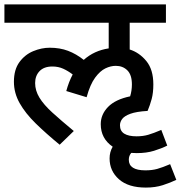

<svg xmlns="http://www.w3.org/2000/svg" viewBox="-20 -642 818 869"><path d="M205 -426Q251 -426 288 -412Q325 -398 359 -371Q406 -413 472 -423V-539H0V-622H731V-539H567V-418Q611 -404 642.5 -365.5Q674 -327 674 -260Q674 -222 666.5 -194Q659 -166 648 -140Q597 -137 570 -127Q543 -117 533 -103.5Q523 -90 523 -75Q523 -49 542.5 -37Q562 -25 598 -25Q627 -25 651 -32Q675 -39 710 -54L737 17Q711 30 677 40.5Q643 51 599 51Q586 51 574 50Q563 63 563 81Q563 129 638 129Q668 129 691.5 122.5Q715 116 750 101L778 172Q751 185 717 196Q683 207 640 207Q561 207 518.5 169.5Q476 132 476 75Q476 46 490 22Q436 -15 436 -80Q436 -124 469 -158Q502 -192 569 -206Q573 -219 575 -232.5Q577 -246 577 -260Q577 -303 556.5 -323.5Q536 -344 504 -344Q481 -344 457 -332.5Q433 -321 410.5 -290.5Q388 -260 372 -202L280 -230Q291 -271 309 -305Q288 -321 266 -331Q244 -341 217 -341Q179 -341 159 -320Q139 -299 139 -266Q139 -232 158.5 -200Q178 -168 217 -132.5Q256 -97 314 -49L250 13Q188 -38 141.5 -83.5Q95 -129 69 -175Q43 -221 43 -272Q43 -327 68 -361Q93 -395 130.5 -410.5Q168 -426 205 -426Z"/></svg>

Font: Noto Sans Medium
Style: Regular
Weight: 500
Designer: Monotype Design Team
Foundry: Monotype Imaging Inc.
Version: Version 2.007